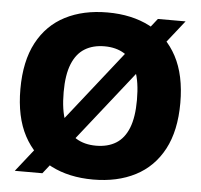

<svg xmlns="http://www.w3.org/2000/svg" viewBox="-53 -805 910 870"><g transform="rotate(5 401.5 -370.0)"><path d="M170.5 1.5H45L631 -740.5H757ZM401.5 10Q291.5 10 209.8 -32Q128 -74 83 -158.5Q38 -243 38 -370Q38 -497 83 -581.5Q128 -666 209.8 -708Q291.5 -750 401.5 -750Q512 -750 593.8 -707.8Q675.5 -665.5 720.5 -581Q765.5 -496.5 765.5 -370Q765.5 -243.5 720.5 -159Q675.5 -74.5 593.5 -32.2Q511.5 10 401.5 10ZM401.5 -144Q455 -144 492.2 -167Q529.5 -190 549 -239Q568.5 -288 568.5 -366.5Q568.5 -448.5 548.8 -499Q529 -549.5 491.5 -572.8Q454 -596 401.5 -596Q349 -596 311.8 -573.2Q274.5 -550.5 254.5 -501.5Q234.5 -452.5 234.5 -373.5Q234.5 -291 254.2 -240.5Q274 -190 311.2 -167Q348.5 -144 401.5 -144Z"/></g></svg>

Font: Encode Sans Condensed Thin ExtraBold
Style: Regular
Weight: 800
Version: Version 3.002